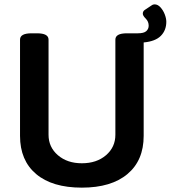

<svg xmlns="http://www.w3.org/2000/svg" viewBox="-20 -855 784 882"><path d="M744 -755Q744 -716 719 -690.5Q694 -665 640 -660V-231Q640 -118 565.5 -55.5Q491 7 356 7Q220 7 146 -55.5Q72 -118 72 -231V-673Q72 -702 125 -702H150Q203 -702 203 -673V-236Q203 -179 246 -142Q289 -105 356 -105Q424 -105 467 -142Q510 -179 510 -236V-673Q510 -702 563 -702H613Q641 -702 652 -712Q663 -722 663 -737Q663 -756 649.5 -769.5Q636 -783 636 -792Q636 -804 646 -810L676 -830Q682 -835 690 -835Q705 -835 717.5 -821Q730 -807 737 -788.5Q744 -770 744 -755Z"/></svg>

Font: Asap SemiBold
Style: Regular
Weight: 600
Designer: Pablo Cosgaya
Foundry: Omnibus-Type
Version: Version 3.001; ttfautohint (v1.8.3)